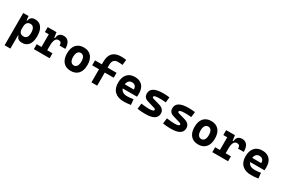

<svg xmlns="http://www.w3.org/2000/svg" viewBox="123 -2169 5612 3822"><g transform="rotate(30 2929.5 -258.5)"><path d="M73.7 224.6V-517.6H196.3L204.6 -423.8H218.8Q228 -476.1 258.8 -501.7Q289.6 -527.3 348.1 -527.3Q443.4 -527.3 495.4 -455.8Q547.4 -384.3 547.4 -253.9Q547.4 -126.5 495.6 -58.3Q443.8 9.8 349.1 9.8Q235.8 9.8 218.8 -80.1H206.1V224.6ZM310.1 -402.8Q206.1 -402.8 206.1 -265.6V-235.4Q206.1 -114.7 310.1 -114.7Q408.2 -114.7 408.2 -253.9Q408.2 -325.2 382.6 -364Q356.9 -402.8 310.1 -402.8Z M616.7 0V-113.3H726.1V-404.3H636.2V-517.6H838.4L853.5 -400.9H872.1Q879.9 -527.3 1004.4 -527.3Q1078.1 -527.3 1117.4 -473.1Q1156.7 -418.9 1156.7 -316.9H1025.4Q1025.4 -362.8 1008.5 -382.8Q991.7 -402.8 954.1 -402.8Q905.8 -402.8 881.8 -356Q857.9 -309.1 857.9 -222.7V-113.3H979V0Z M1464.8 9.8Q1353 9.8 1291.5 -60.5Q1230 -130.9 1230 -258.8Q1230 -387.2 1291.5 -457.3Q1353 -527.3 1464.8 -527.3Q1576.7 -527.3 1638.2 -457.3Q1699.7 -387.2 1699.7 -258.8Q1699.7 -130.9 1638.2 -60.5Q1576.7 9.8 1464.8 9.8ZM1464.8 -115.7Q1510.3 -115.7 1534.9 -153.1Q1559.6 -190.4 1559.6 -258.8Q1559.6 -327.6 1534.9 -364.7Q1510.3 -401.9 1464.8 -401.9Q1419.9 -401.9 1395 -364.7Q1370.1 -327.6 1370.1 -258.8Q1370.1 -190.4 1395 -153.1Q1419.9 -115.7 1464.8 -115.7Z M1939.9 0V-301.3H1782.7V-414.6H1939.9V-473.6Q1939.9 -742.2 2199.2 -742.2Q2259.3 -742.2 2314.9 -732.4L2302.2 -609.9Q2269.5 -613.8 2244.4 -615.2Q2219.2 -616.7 2196.3 -616.7Q2071.8 -616.7 2071.8 -478.5V-414.6H2277.8V-301.3H2071.8V0Z M2682.6 9.8Q2548.3 9.8 2475.1 -59.8Q2401.9 -129.4 2401.9 -259.8Q2401.9 -386.7 2464.1 -457Q2526.4 -527.3 2639.6 -527.3Q2750.5 -527.3 2811 -462.4Q2871.6 -397.5 2871.6 -273.4Q2871.6 -238.3 2868.7 -206.5H2540Q2570.3 -115.2 2694.3 -115.2Q2729.5 -115.2 2763.7 -118.9Q2797.9 -122.6 2833.5 -128.9L2846.2 -3.9Q2796.4 4.9 2755.4 7.3Q2714.4 9.8 2682.6 9.8ZM2640.6 -406.2Q2595.7 -406.2 2568.1 -378.2Q2540.5 -350.1 2533.7 -298.3H2741.7Q2741.7 -350.6 2715.1 -378.4Q2688.5 -406.2 2640.6 -406.2Z M3182.6 9.8Q3066.4 9.8 2997.6 -4.9L3013.2 -131.3Q3074.7 -123.5 3116.7 -119.6Q3158.7 -115.7 3182.6 -115.7Q3246.6 -115.7 3275.1 -124.8Q3303.7 -133.8 3303.7 -153.8Q3303.7 -175.8 3272.9 -184.1L3109.4 -232.9Q3057.1 -247.1 3031.2 -278.6Q3005.4 -310.1 3005.4 -362.3Q3005.4 -527.3 3289.1 -527.3Q3322.3 -527.3 3358.2 -524.9Q3394 -522.5 3434.1 -517.6L3419.9 -395Q3375.5 -398.9 3342.3 -400.4Q3309.1 -401.9 3286.1 -401.9Q3212.4 -401.9 3179 -393.3Q3145.5 -384.8 3145.5 -365.2Q3145.5 -342.3 3174.8 -335.4L3314.9 -295.4Q3447.8 -260.7 3447.8 -153.3Q3447.8 9.8 3182.6 9.8Z M3768.6 9.8Q3652.3 9.8 3583.5 -4.9L3599.1 -131.3Q3660.6 -123.5 3702.6 -119.6Q3744.6 -115.7 3768.6 -115.7Q3832.5 -115.7 3861.1 -124.8Q3889.6 -133.8 3889.6 -153.8Q3889.6 -175.8 3858.9 -184.1L3695.3 -232.9Q3643.1 -247.1 3617.2 -278.6Q3591.3 -310.1 3591.3 -362.3Q3591.3 -527.3 3875 -527.3Q3908.2 -527.3 3944.1 -524.9Q3980 -522.5 4020 -517.6L4005.9 -395Q3961.4 -398.9 3928.2 -400.4Q3895 -401.9 3872.1 -401.9Q3798.3 -401.9 3764.9 -393.3Q3731.4 -384.8 3731.4 -365.2Q3731.4 -342.3 3760.7 -335.4L3900.9 -295.4Q4033.7 -260.7 4033.7 -153.3Q4033.7 9.8 3768.6 9.8Z M4394.5 9.8Q4282.7 9.8 4221.2 -60.5Q4159.7 -130.9 4159.7 -258.8Q4159.7 -387.2 4221.2 -457.3Q4282.7 -527.3 4394.5 -527.3Q4506.3 -527.3 4567.9 -457.3Q4629.4 -387.2 4629.4 -258.8Q4629.4 -130.9 4567.9 -60.5Q4506.3 9.8 4394.5 9.8ZM4394.5 -115.7Q4439.9 -115.7 4464.6 -153.1Q4489.3 -190.4 4489.3 -258.8Q4489.3 -327.6 4464.6 -364.7Q4439.9 -401.9 4394.5 -401.9Q4349.6 -401.9 4324.7 -364.7Q4299.8 -327.6 4299.8 -258.8Q4299.8 -190.4 4324.7 -153.1Q4349.6 -115.7 4394.5 -115.7Z M4718.3 0V-113.3H4827.6V-404.3H4737.8V-517.6H4939.9L4955.1 -400.9H4973.6Q4981.4 -527.3 5106 -527.3Q5179.7 -527.3 5219 -473.1Q5258.3 -418.9 5258.3 -316.9H5127Q5127 -362.8 5110.1 -382.8Q5093.3 -402.8 5055.7 -402.8Q5007.3 -402.8 4983.4 -356Q4959.5 -309.1 4959.5 -222.7V-113.3H5080.6V0Z M5612.3 9.8Q5478 9.8 5404.8 -59.8Q5331.5 -129.4 5331.5 -259.8Q5331.5 -386.7 5393.8 -457Q5456.1 -527.3 5569.3 -527.3Q5680.2 -527.3 5740.7 -462.4Q5801.3 -397.5 5801.3 -273.4Q5801.3 -238.3 5798.3 -206.5H5469.7Q5500 -115.2 5624 -115.2Q5659.2 -115.2 5693.4 -118.9Q5727.5 -122.6 5763.2 -128.9L5775.9 -3.9Q5726.1 4.9 5685.1 7.3Q5644 9.8 5612.3 9.8ZM5570.3 -406.2Q5525.4 -406.2 5497.8 -378.2Q5470.2 -350.1 5463.4 -298.3H5671.4Q5671.4 -350.6 5644.8 -378.4Q5618.2 -406.2 5570.3 -406.2Z"/></g></svg>

Font: Caskaydia Cove
Style: Bold
Weight: 700
Monospace: yes
Designer: Aaron Bell
Foundry: Saja Typeworks
Version: Version 4.300; ttfautohint (v1.8.3)